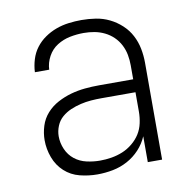

<svg xmlns="http://www.w3.org/2000/svg" viewBox="-67 -609 684 687"><g transform="rotate(-10 275.0 -265.0)"><path d="M233 12Q201 12 169.5 4Q138 -4 114.5 -25.5Q91 -47 79.5 -78Q68 -109 68 -141Q68 -167 76 -192.5Q84 -218 101.5 -237.5Q119 -257 142.5 -269.5Q166 -282 191 -289Q216 -296 242 -298.5Q268 -301 294 -301H418V-352Q418 -371 414.5 -390Q411 -409 402 -426.5Q393 -444 379 -457.5Q365 -471 347.5 -479.5Q330 -488 311 -491.5Q292 -495 272 -495Q247 -495 222 -490Q197 -485 175.5 -471.5Q154 -458 141.5 -435Q129 -412 128 -387H76Q77 -410 84 -433Q91 -456 105 -474.5Q119 -493 138.5 -506.5Q158 -520 180 -528Q202 -536 225.5 -539Q249 -542 272 -542Q298 -542 324 -538Q350 -534 373.5 -522.5Q397 -511 416.5 -493Q436 -475 448 -452Q460 -429 465 -403.5Q470 -378 470 -352V0H418V-94Q407 -68 387.5 -47Q368 -26 343 -12.5Q318 1 290 6.5Q262 12 233 12ZM251 -35Q272 -35 293 -38.5Q314 -42 333.5 -50Q353 -58 370 -72Q387 -86 398 -103.5Q409 -121 413.5 -142Q418 -163 418 -184V-254H294Q275 -254 256 -252.5Q237 -251 218 -246.5Q199 -242 181.5 -234.5Q164 -227 149.5 -214.5Q135 -202 127.5 -183.5Q120 -165 120 -146Q120 -122 130 -99Q140 -76 159 -61Q178 -46 202.5 -40.5Q227 -35 251 -35Z"/></g></svg>

Font: Lode Dark Term
Style: Regular
Weight: 400
Monospace: yes
Designer: Belleve Invis
Foundry: Belleve Invis
Version: Version 29.2.0